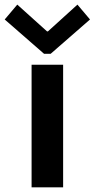

<svg xmlns="http://www.w3.org/2000/svg" viewBox="-46 -800 404 820"><path d="M88.9 -523.4H223.6V0H88.9ZM154.8 -666H158.7L284.7 -780.3L338.4 -716.8L170.4 -570.3H142.1L-25.9 -716.8L27.8 -780.3Z"/></svg>

Font: Reddit Sans Chocolate
Style: Bold
Weight: 700
Designer: Stephen Hutchings
Foundry: Reddit
Version: Version 1.011